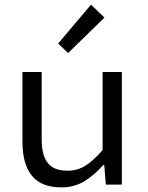

<svg xmlns="http://www.w3.org/2000/svg" viewBox="-20 -797 640 829"><path d="M245 12Q159 12 118 -38Q77 -88 77 -184V-486H160V-195Q160 -127 186 -93.5Q212 -60 272 -60Q314 -60 348 -81Q382 -102 423 -149V-486H506V0H437L430 -85H426Q389 -42 345 -15Q301 12 245 12ZM274 -568 231 -609 373 -777 431 -721Z"/></svg>

Font: Source Code Variable
Style: Regular
Weight: 400
Monospace: yes
Designer: Paul D. Hunt, Teo Tuominen
Foundry: Adobe Systems Incorporated
Version: Version 1.010;hotconv 1.0.106;makeotfexe 2.5.65593